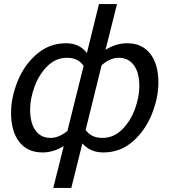

<svg xmlns="http://www.w3.org/2000/svg" viewBox="-20 -732 827 937"><path d="M753 -329Q753 -255 721 -175Q689 -95 628 -41.5Q567 12 484 12Q421 12 382 -32L328 185H240L291 -19Q240 12 188 12Q114 12 74 -39.5Q34 -91 34 -182Q34 -256 66 -335.5Q98 -415 159.5 -468Q221 -521 303 -521Q368 -521 404 -473L463 -712H551L495 -489Q547 -521 600 -521Q673 -521 713 -470Q753 -419 753 -329ZM127 -198Q127 -132 153 -95.5Q179 -59 227 -59Q267 -59 309 -93L388 -410Q362 -450 307 -450Q252 -450 211 -409Q170 -368 148.5 -309Q127 -250 127 -198ZM660 -312Q660 -377 633.5 -413.5Q607 -450 559 -450Q518 -450 476 -414L398 -98Q425 -59 479 -59Q535 -59 576 -100Q617 -141 638.5 -200Q660 -259 660 -312Z"/></svg>

Font: CST
Style: Italic
Weight: 400
Italic angle: -14°
Version: Version 1.00